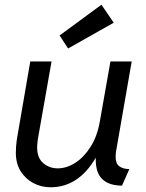

<svg xmlns="http://www.w3.org/2000/svg" viewBox="-20 -780 619 812"><path d="M194 12Q154 12 120.5 -6Q87 -24 67 -56.5Q47 -89 47 -134Q47 -147 48 -160.5Q49 -174 51 -189L108 -520H198L140 -191Q139 -181 138 -173.5Q137 -166 137 -157Q137 -112 163 -90Q189 -68 224 -68Q262 -68 298.5 -91.5Q335 -115 363 -159Q391 -203 402 -265L447 -520H537L471 -141Q470 -136 469.5 -129.5Q469 -123 469 -116Q469 -88 485 -76.5Q501 -65 527 -65L496 5Q442 5 413.5 -21.5Q385 -48 385 -104V-113Q312 12 194 12ZM232 -630 409 -760 461 -684 268 -575Z"/></svg>

Font: ABeeZee
Style: Italic
Weight: 400
Italic angle: -10°
Designer: Anja Meiners
Foundry: Anja Meiners
Version: Version 1.003; ttfautohint (v1.8.3)